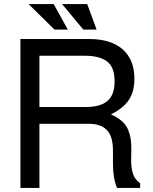

<svg xmlns="http://www.w3.org/2000/svg" viewBox="-20 -920 749 940"><path d="M523 -360Q555 -346 576.5 -327Q598 -308 607.5 -284Q617 -260 620 -239Q623 -218 623 -189Q623 -180 622.5 -163Q622 -146 622 -138Q622 -97 631 -69Q640 -41 666 -23V0H553Q533 -46 533 -119V-184Q533 -251 504 -282.5Q475 -314 413 -314H173V0H80V-729H416Q523 -729 580.5 -678.5Q638 -628 638 -534Q638 -472 611 -431Q584 -390 523 -360ZM541 -521Q541 -593 503 -620Q465 -647 398 -647H173V-396H398Q472 -396 506.5 -426Q541 -456 541 -521ZM407 -900 453 -775H388L284 -900ZM243 -900 312 -775H247L120 -900Z"/></svg>

Font: ColatingCofangSans
Style: Regular
Weight: 400
Foundry: GNU
Version: Version 412.227;June 27, 2022;FontCreator 11.0.0.2412 32-bit